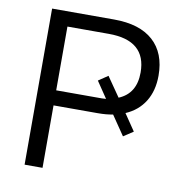

<svg xmlns="http://www.w3.org/2000/svg" viewBox="-79 -779 810 854"><g transform="rotate(10 325.5 -352.5)"><path d="M88 0V-705H368Q484 -705 545 -650Q606 -595 606 -493Q606 -425 576 -376.5Q546 -328 490 -304L541 -229L497 -200L437 -288Q422 -285 405 -283.5Q388 -282 368 -282H169V0ZM169 -350H358Q366 -350 375.5 -350Q385 -350 394 -351L344 -425L387 -454L448 -366Q525 -398 525 -493Q525 -638 356 -638H169Z"/></g></svg>

Font: Winston
Style: Regular
Weight: 400
Designer: Original fonts by Vernon Adams / Changes by Cristiano Sobral
Foundry: Original fonts by Vernon Adams / Changes by Cristiano Sobral
Version: Version 2.503;July 17, 2020;FontCreator 13.0.0.2655 64-bit